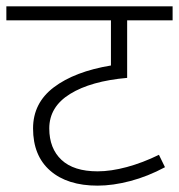

<svg xmlns="http://www.w3.org/2000/svg" viewBox="-40 -654 563 604"><path d="M115 -250Q115 -187 153.5 -151Q192 -115 267 -115Q309 -115 359 -128.5Q409 -142 460 -167L479 -128Q425 -99 370 -84.5Q315 -70 267 -70Q172 -70 118 -117Q64 -164 64 -250Q64 -330 129.5 -379.5Q195 -429 309 -448V-590H-20V-634H503V-590H360V-409Q246 -399 180.5 -358.5Q115 -318 115 -250Z"/></svg>

Font: Martel Sans ExtraLight
Style: Regular
Weight: 275
Designer: Dan Reynolds and Mathieu Réguer
Foundry: Dan Reynolds and Mathieu Réguer
Version: Version 1.002; ttfautohint (v1.1) -l 5 -r 5 -G 72 -x 0 -D la